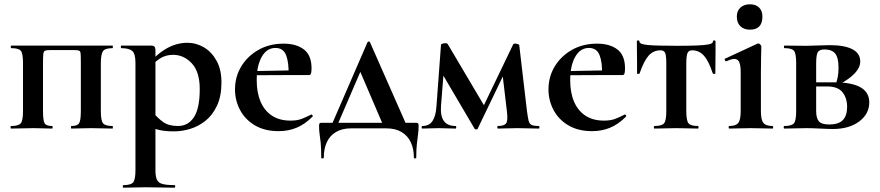

<svg xmlns="http://www.w3.org/2000/svg" viewBox="-20 -598 4091 893"><path d="M503 -12Q505 -12 505 -6Q505 0 503 0Q482 0 456.5 -1Q431 -2 404 -2Q379 -2 355 -1Q331 0 312 0Q310 0 310 -6Q310 -12 312 -12Q340 -12 348 -25Q356 -38 356 -81V-305Q356 -335.4 355 -347.7Q354 -360 347.6 -362.5Q341.2 -365 326 -365H211Q195.5 -365 189.2 -362.1Q182.9 -359.2 181.4 -346.6Q180 -334 180 -303V-81Q180 -38 187.3 -25Q194.6 -12 222 -12Q225 -12 225 -6Q225 0 222 0Q204 0 181 -1Q158 -2 135 -2Q106.7 -2 80.1 -1Q53.5 0 32 0Q29 0 29 -6Q29 -12 32 -12Q67 -12 77 -25Q87 -38 87 -81V-305Q87 -349 77 -361.5Q67 -374 33 -374Q30 -374 30 -380Q30 -386 33 -386H503Q505 -386 505 -380Q505 -374 503 -374Q469 -374 459 -360Q449 -346 449 -303V-81Q449 -38 459 -25Q469 -12 503 -12Z M554 275Q551 275 551 269Q551 263 554 263Q589 263 599.5 250Q610 237 610 194V-305Q610 -349 594.5 -361.5Q579 -374 544 -374Q542 -374 542 -380Q542 -386 544 -386Q559 -386 584 -386Q609 -386 635.5 -386Q662 -386 681 -386Q695 -386 699 -380.5Q703 -375 703 -363V194Q703 222 709.5 237Q716 252 735 257.5Q754 263 792 263Q795 263 795 269Q795 275 792 275Q764 275 729 274Q694 273 655 273Q627 273 600.5 274Q574 275 554 275ZM789 13Q750 13 722.5 7Q695 1 657 -12L692 -75Q714 -48 739.5 -30Q765 -12 808 -12Q855 -12 882 -53Q909 -94 909 -184Q909 -264 872 -303.5Q835 -343 785 -343Q748 -343 721 -324Q694 -305 668 -276L658 -288Q709 -347 755.5 -373Q802 -399 851 -399Q893 -399 929 -377.5Q965 -356 987.5 -315Q1010 -274 1010 -215Q1010 -151 989.5 -107Q969 -63 936 -36.5Q903 -10 864.5 1.5Q826 13 789 13Z M1276 12Q1211 12 1165.5 -15Q1120 -42 1096.5 -86.5Q1073 -131 1073 -182Q1073 -241 1102 -289Q1131 -337 1182 -366Q1233 -395 1299 -395Q1358 -395 1393.5 -368Q1429 -341 1429 -280Q1429 -267 1427 -258Q1425 -249 1418 -249H1322Q1324 -306 1311 -340.5Q1298 -375 1261 -375Q1221 -375 1197.5 -334Q1174 -293 1174 -225Q1174 -167 1192 -125Q1210 -83 1245 -60Q1280 -37 1331 -37Q1361 -37 1381.5 -44.5Q1402 -52 1427 -65Q1429 -67 1432.5 -63Q1436 -59 1434 -56Q1397 -19 1358.5 -3.5Q1320 12 1276 12ZM1139 -248 1138 -267 1357 -271V-249Z M1516 -2 1689 -401Q1691 -405 1695.5 -405Q1700 -405 1701 -401L1877 -2H1768L1651 -275L1694 -352L1543 -2ZM1474 135Q1474 89 1471.5 65.5Q1469 42 1466.5 26Q1464 10 1464 -12Q1464 -20 1466 -23.5Q1468 -27 1475 -27H1915Q1923 -27 1925 -23.5Q1927 -20 1927 -12Q1927 6 1924.5 25.5Q1922 45 1919 70.5Q1916 96 1916 135Q1916 139 1910.5 139Q1905 139 1905 135Q1905 94 1890.5 63.5Q1876 33 1847.5 16Q1819 -1 1777 -1H1612Q1571 -1 1542.5 16Q1514 33 1500 63.5Q1486 94 1486 135Q1486 139 1480 139Q1474 139 1474 135Z M2486 -12Q2489 -12 2489 -6Q2489 0 2486 0Q2465 0 2438.5 -1Q2412 -2 2386 -2Q2359 -2 2337 -1Q2315 0 2296 0Q2293 0 2293 -6Q2293 -12 2296 -12Q2323 -12 2333 -23Q2343 -34 2338 -77L2316 -263L2357 -322L2202 0Q2201 4 2195 4Q2189 4 2187 0L2034 -260L2049 -331L2031 -104Q2028 -57 2045 -34.5Q2062 -12 2099 -12Q2102 -12 2102 -6Q2102 0 2099 0Q2083 0 2061 -1Q2039 -2 2020 -2Q2000 -2 1980.5 -1Q1961 0 1944 0Q1941 0 1941 -6Q1941 -12 1944 -12Q1976 -12 1991.5 -35Q2007 -58 2010 -104L2031 -389Q2031 -394 2045 -396.5Q2059 -399 2063 -392L2237 -98L2215 -76L2367 -392Q2370 -397 2382.5 -394.5Q2395 -392 2395 -388L2431 -81Q2435 -52 2438.5 -37Q2442 -22 2452.5 -17Q2463 -12 2486 -12Z M2734 12Q2669 12 2623.5 -15Q2578 -42 2554.5 -86.5Q2531 -131 2531 -182Q2531 -241 2560 -289Q2589 -337 2640 -366Q2691 -395 2757 -395Q2816 -395 2851.5 -368Q2887 -341 2887 -280Q2887 -267 2885 -258Q2883 -249 2876 -249H2780Q2782 -306 2769 -340.5Q2756 -375 2719 -375Q2679 -375 2655.5 -334Q2632 -293 2632 -225Q2632 -167 2650 -125Q2668 -83 2703 -60Q2738 -37 2789 -37Q2819 -37 2839.5 -44.5Q2860 -52 2885 -65Q2887 -67 2890.5 -63Q2894 -59 2892 -56Q2855 -19 2816.5 -3.5Q2778 12 2734 12ZM2597 -248 2596 -267 2815 -271V-249Z M3024 0Q3021 0 3021 -6Q3021 -12 3024 -12Q3059 -12 3069 -25Q3079 -38 3079 -81V-303Q3079 -338 3074 -351Q3069 -364 3052 -364Q3019 -364 2997 -339.5Q2975 -315 2955 -257Q2954 -254 2948.5 -254Q2943 -254 2943 -257Q2943 -271 2943 -299Q2943 -327 2942.5 -357Q2942 -387 2942 -405Q2942 -410 2948 -410Q2954 -410 2954 -405Q2954 -392 2994.5 -388.5Q3035 -385 3129 -385Q3186 -385 3223 -386.5Q3260 -388 3278 -392Q3296 -396 3296 -405Q3296 -410 3302 -410Q3308 -410 3308 -405Q3308 -387 3308 -357Q3308 -327 3307.5 -299Q3307 -271 3307 -257Q3307 -254 3301.5 -254Q3296 -254 3295 -257Q3276 -315 3253.5 -339.5Q3231 -364 3199 -364Q3183 -364 3177.5 -351Q3172 -338 3172 -303V-81Q3172 -38 3182 -25Q3192 -12 3226 -12Q3229 -12 3229 -6Q3229 0 3226 0Q3205 0 3179.5 -1Q3154 -2 3127 -2Q3099 -2 3072.5 -1Q3046 0 3024 0Z M3372 0Q3369 0 3369 -6Q3369 -12 3372 -12Q3403 -12 3414 -26.5Q3425 -41 3425 -81V-260Q3425 -293 3418.5 -308.5Q3412 -324 3395 -324Q3388 -324 3378.5 -321Q3369 -318 3358 -313Q3354 -312 3351.5 -318Q3349 -324 3352 -325L3503 -395Q3505 -396 3506 -396Q3511 -396 3516 -391Q3521 -386 3521 -382Q3521 -370 3520 -342Q3519 -314 3519 -262V-81Q3519 -41 3530.5 -26.5Q3542 -12 3573 -12Q3576 -12 3576 -6Q3576 0 3573 0Q3553 0 3527 -1Q3501 -2 3472 -2Q3444 -2 3418 -1Q3392 0 3372 0ZM3468 -460Q3440 -460 3423.5 -476Q3407 -492 3407 -521Q3407 -547 3423.5 -562.5Q3440 -578 3468 -578Q3496 -578 3511 -562.5Q3526 -547 3526 -521Q3526 -460 3468 -460Z M3731 -385Q3755 -385 3784.5 -386.5Q3814 -388 3839 -388Q3908 -388 3944.5 -369Q3981 -350 3981 -312Q3981 -257 3881 -204L3869 -212Q3874 -226 3877 -243.5Q3880 -261 3880 -283Q3880 -330 3864.5 -349Q3849 -368 3815 -368Q3792 -368 3784 -356Q3776 -344 3776 -303V-81Q3776 -50 3788 -34.5Q3800 -19 3837 -19Q3880 -19 3900 -39.5Q3920 -60 3920 -101Q3920 -142 3898.5 -169Q3877 -196 3826 -196H3735L3734 -215H3861Q4023 -215 4023 -122Q4023 -68 3976 -33Q3929 2 3854 2Q3832 2 3795.5 0Q3759 -2 3731 -2Q3703 -2 3676.5 -1Q3650 0 3628 0Q3625 0 3625 -6Q3625 -12 3628 -12Q3663 -12 3673 -25Q3683 -38 3683 -81V-305Q3683 -349 3673 -361.5Q3663 -374 3629 -374Q3626 -374 3626 -380Q3626 -386 3629 -386Q3650 -386 3676.5 -385.5Q3703 -385 3731 -385Z"/></svg>

Font: Cormorant Garamond Light
Style: Regular
Weight: 300
Designer: Christian Thalmann (Catharsis Fonts)
Foundry: Catharsis Fonts
Version: Version 4.001